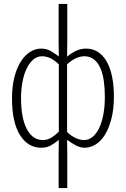

<svg xmlns="http://www.w3.org/2000/svg" viewBox="-20 -739 640 976"><path d="M278 217V44L279 -28Q260 -12 239 0Q218 12 190 12Q122 12 81.5 -52.5Q41 -117 41 -239Q41 -297 52.5 -344Q64 -391 84.5 -424Q105 -457 132 -474.5Q159 -492 190 -492Q216 -492 237 -480Q258 -468 279 -452L278 -524V-719H322V-524L321 -451Q342 -469 366.5 -480.5Q391 -492 417 -492Q452 -492 478.5 -474.5Q505 -457 523 -425Q541 -393 550 -348Q559 -303 559 -247Q559 -186 547 -138Q535 -90 515 -56.5Q495 -23 467.5 -5.5Q440 12 410 12Q389 12 366.5 0.5Q344 -11 321 -28L322 44V217ZM197 -27Q218 -27 237 -37Q256 -47 279 -70V-412Q256 -434 235.5 -443.5Q215 -453 193 -453Q169 -453 149.5 -436.5Q130 -420 116 -391.5Q102 -363 94.5 -323.5Q87 -284 87 -239Q87 -191 94 -152Q101 -113 115 -85.5Q129 -58 149.5 -42.5Q170 -27 197 -27ZM407 -27Q431 -27 450.5 -43Q470 -59 484 -88Q498 -117 505.5 -157.5Q513 -198 513 -247Q513 -291 507.5 -329Q502 -367 489.5 -394.5Q477 -422 457 -437.5Q437 -453 409 -453Q389 -453 367 -443.5Q345 -434 321 -412V-68Q345 -45 367.5 -36Q390 -27 407 -27Z"/></svg>

Font: Source Code Pro Light
Style: Regular
Weight: 300
Monospace: yes
Designer: Paul D. Hunt, Teo Tuominen
Foundry: Adobe Systems Incorporated
Version: Version 2.030;PS 1.000;hotconv 16.6.51;makeotf.lib2.5.65220